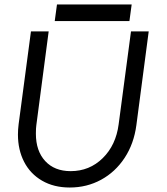

<svg xmlns="http://www.w3.org/2000/svg" viewBox="-20 -826 746 856"><path d="M60 -226Q60 -248 63 -272L118 -686H197L142 -268Q140 -255 140 -230Q140 -153 181.5 -108Q223 -63 295 -63Q379 -63 438 -121Q497 -179 509 -272L564 -686H643L588 -268Q577 -185 535.5 -122Q494 -59 430.5 -24.5Q367 10 291 10Q220 10 167.5 -20.5Q115 -51 87.5 -104.5Q60 -158 60 -226ZM234 -806H567L557 -732H224Z"/></svg>

Font: Bellota Text
Style: Bold Italic
Weight: 700
Italic angle: -7.5°
Designer: Kemie Guaida
Foundry: Kemie Guaida
Version: Version 4.001